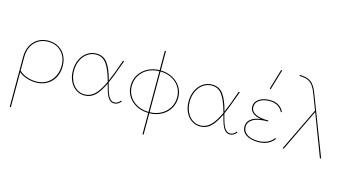

<svg xmlns="http://www.w3.org/2000/svg" viewBox="-101 -1118 3288 1813"><g transform="rotate(15 1542.5 -211.0)"><path d="M454 -209Q454 -149 429 -101Q404 -53 357 -25Q310 3 248 3Q202 3 157 -11.5Q112 -26 81 -53V289H70V-201Q70 -264 95.5 -311.5Q121 -359 165 -384Q209 -409 263 -409Q319 -409 362.5 -384Q406 -359 430 -314Q454 -269 454 -209ZM443 -211Q443 -296 393 -347.5Q343 -399 263 -399Q212 -399 170.5 -375.5Q129 -352 105 -307Q81 -262 81 -201V-68Q110 -39 155 -23Q200 -7 248 -7Q307 -7 351 -34Q395 -61 419 -107.5Q443 -154 443 -211Z M1079 -35Q1067 -17 1049.5 -7Q1032 3 1012 3Q983 3 964 -18.5Q945 -40 933.5 -72Q922 -104 907 -162Q866 -76 823.5 -36.5Q781 3 721 3Q675 3 637.5 -23Q600 -49 578.5 -94.5Q557 -140 557 -198Q557 -257 579.5 -305Q602 -353 642 -381Q682 -409 732 -409Q803 -409 842 -355Q881 -301 907 -201Q909 -195 909 -192Q947 -279 991 -409L1002 -406Q943 -241 913 -176Q928 -117 939 -84Q950 -51 968 -29Q986 -7 1012 -7Q1029 -7 1044 -15Q1059 -23 1070 -40ZM903 -178 897 -199Q870 -296 833 -347.5Q796 -399 732 -399Q687 -399 649.5 -373.5Q612 -348 590 -302Q568 -256 568 -199Q568 -144 588 -100Q608 -56 643 -31.5Q678 -7 721 -7Q776 -7 818 -46.5Q860 -86 903 -178Z M1359 6V215H1348V6Q1283 5 1231.5 -22Q1180 -49 1150.5 -95.5Q1121 -142 1121 -201Q1121 -260 1150.5 -307.5Q1180 -355 1231.5 -383Q1283 -411 1348 -412V-601H1359V-412Q1423 -411 1474.5 -384Q1526 -357 1555.5 -310.5Q1585 -264 1585 -206Q1585 -146 1556 -98.5Q1527 -51 1475.5 -23Q1424 5 1359 6ZM1574 -206Q1574 -262 1546.5 -306Q1519 -350 1470 -375.5Q1421 -401 1359 -402V-4Q1421 -5 1470 -32Q1519 -59 1546.5 -104.5Q1574 -150 1574 -206ZM1348 -4V-402Q1286 -401 1237 -374.5Q1188 -348 1160 -303Q1132 -258 1132 -201Q1132 -145 1160 -100.5Q1188 -56 1237 -30.5Q1286 -5 1348 -4Z M2210 -35Q2198 -17 2180.5 -7Q2163 3 2143 3Q2114 3 2095 -18.5Q2076 -40 2064.5 -72Q2053 -104 2038 -162Q1997 -76 1954.5 -36.5Q1912 3 1852 3Q1806 3 1768.5 -23Q1731 -49 1709.5 -94.5Q1688 -140 1688 -198Q1688 -257 1710.5 -305Q1733 -353 1773 -381Q1813 -409 1863 -409Q1934 -409 1973 -355Q2012 -301 2038 -201Q2040 -195 2040 -192Q2078 -279 2122 -409L2133 -406Q2074 -241 2044 -176Q2059 -117 2070 -84Q2081 -51 2099 -29Q2117 -7 2143 -7Q2160 -7 2175 -15Q2190 -23 2201 -40ZM2034 -178 2028 -199Q2001 -296 1964 -347.5Q1927 -399 1863 -399Q1818 -399 1780.5 -373.5Q1743 -348 1721 -302Q1699 -256 1699 -199Q1699 -144 1719 -100Q1739 -56 1774 -31.5Q1809 -7 1852 -7Q1907 -7 1949 -46.5Q1991 -86 2034 -178Z M2407 -509 2397 -513 2456 -711 2466 -708ZM2577 -70Q2556 -38 2516 -17.5Q2476 3 2418 3Q2346 3 2302.5 -26Q2259 -55 2259 -106Q2259 -148 2291.5 -176.5Q2324 -205 2392 -214Q2338 -222 2309.5 -246Q2281 -270 2281 -307Q2281 -353 2322 -381Q2363 -409 2428 -409Q2482 -409 2516 -386.5Q2550 -364 2565 -329L2556 -325Q2541 -358 2509 -378.5Q2477 -399 2428 -399Q2368 -399 2330 -374Q2292 -349 2292 -307Q2292 -263 2336.5 -240.5Q2381 -218 2463 -218V-209Q2363 -209 2316.5 -181Q2270 -153 2270 -106Q2270 -61 2309.5 -34Q2349 -7 2417 -7Q2470 -7 2508 -25.5Q2546 -44 2568 -75Z M3037 0H3025L2870 -407L2869 -410L2672 0H2660L2864 -423L2804 -579Q2779 -645 2746.5 -671Q2714 -697 2662 -700L2638 -701V-711L2662 -710Q2719 -706 2753 -678.5Q2787 -651 2813 -583Z"/></g></svg>

Font: Ysabeau Infant Hairline
Style: Regular
Weight: 100
Designer: Christian Thalmann (Catharsis Fonts)
Version: Version 0.003